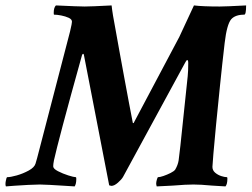

<svg xmlns="http://www.w3.org/2000/svg" viewBox="-32 -666 905 690"><path d="M-10.7 3.9Q-13.7 -2 -11.2 -15.6Q-8.8 -29.3 -5.9 -29.3Q5.9 -29.3 28.3 -35.6Q50.8 -42 71.3 -53.2Q91.8 -64.5 95.7 -78.1L101.6 -98.6L219.7 -552.7Q223.6 -568.4 225.1 -577.1Q226.6 -585.9 226.6 -587.9Q226.6 -596.7 214.8 -602.1Q203.1 -607.4 188 -610.4Q172.9 -613.3 162.1 -613.3Q161.1 -613.3 161.1 -620.1Q161.1 -638.7 168.9 -646.5Q210 -644.5 235.8 -643.6Q261.7 -642.6 272.5 -642.6Q283.2 -642.6 307.6 -643.6Q332 -644.5 369.1 -646.5Q372.1 -617.2 383.8 -556.6Q389.6 -525.4 397.5 -480.5Q405.3 -435.5 414.6 -387.2Q423.8 -338.9 431.6 -295.9Q439.5 -252.9 445.3 -224.6Q445.3 -223.6 447.3 -223.6Q449.2 -223.6 449.2 -225.6L612.3 -533.2L665 -646.5Q680.7 -644.5 704.1 -643.6Q727.5 -642.6 757.8 -642.6Q768.6 -642.6 792 -643.6Q815.4 -644.5 852.5 -646.5Q852.5 -613.3 845.7 -613.3Q813.5 -613.3 798.8 -596.7Q783.2 -578.1 775.4 -511.7Q766.6 -436.5 758.8 -359.9Q751 -283.2 744.6 -218.8Q738.3 -154.3 734.9 -113.3Q731.4 -72.3 731.4 -66.4Q731.4 -53.7 741.2 -45.4Q751 -37.1 763.2 -33.2Q775.4 -29.3 783.2 -29.3Q785.2 -29.3 785.2 -24.4Q785.2 -3.9 778.3 3.9L730.5 1Q709 -1 691.9 -2Q674.8 -2.9 663.1 -2.9Q650.4 -2.9 632.3 -2Q614.3 -1 588.9 1L531.2 3.9Q529.3 -2 529.3 -6.8Q529.3 -11.7 531.7 -20.5Q534.2 -29.3 536.1 -29.3Q543 -29.3 555.7 -33.7Q568.4 -38.1 581.1 -44.4Q593.8 -50.8 597.7 -56.6Q607.4 -73.2 609.9 -89.4Q612.3 -105.5 616.2 -141.6L642.6 -392.6Q643.6 -401.4 644 -413.1Q644.5 -424.8 644.5 -439.5Q644.5 -450.2 640.6 -450.2Q638.7 -450.2 634.8 -443.4L410.2 -30.3Q405.3 -21.5 392.1 -9.8Q378.9 2 368.2 2L360.4 0L269.5 -468.8Q268.6 -472.7 266.6 -472.7Q264.6 -472.7 262.7 -467.8Q218.8 -310.5 193.8 -216.3Q168.9 -122.1 162.1 -90.8Q159.2 -76.2 159.2 -68.4Q159.2 -59.6 176.3 -50.8Q193.4 -42 213.4 -35.6Q233.4 -29.3 240.2 -29.3Q242.2 -29.3 242.2 -23.4Q242.2 -4.9 236.3 3.9Q222.7 2.9 197.8 1.5Q172.9 0 148.4 -1.5Q124 -2.9 111.3 -2.9Q95.7 -2.9 69.3 -1.5Q43 0 20 1.5Q-2.9 2.9 -10.7 3.9Z"/></svg>

Font: Crimson Text
Style: Bold Italic
Weight: 700
Italic angle: -11°
Designer: Sebastian Kosch
Foundry: Sebastian Kosch
Version: Version 1.100; ttfautohint (v1.8.4)